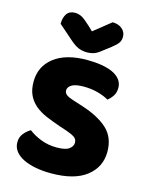

<svg xmlns="http://www.w3.org/2000/svg" viewBox="-128 -935 806 1032"><g transform="rotate(15 275.5 -419.0)"><path d="M237 -241Q193 -256 157 -271.5Q121 -287 95 -309Q69 -331 54.5 -361.5Q40 -392 40 -436Q40 -521 105.5 -572Q171 -623 289 -623Q332 -623 369 -617Q406 -611 432.5 -598.5Q459 -586 474 -566.5Q489 -547 489 -521Q489 -495 477 -476.5Q465 -458 448 -445Q426 -459 389 -469.5Q352 -480 308 -480Q263 -480 242 -467.5Q221 -455 221 -436Q221 -421 234 -411.5Q247 -402 273 -394L326 -377Q420 -347 470.5 -300.5Q521 -254 521 -174Q521 -89 454 -36.5Q387 16 257 16Q211 16 171.5 8.5Q132 1 102.5 -13.5Q73 -28 56.5 -49.5Q40 -71 40 -99Q40 -128 57 -148.5Q74 -169 94 -180Q122 -158 162.5 -142Q203 -126 251 -126Q300 -126 320 -141Q340 -156 340 -176Q340 -196 324 -206.5Q308 -217 279 -227ZM273 -778 368 -854Q401 -854 421.5 -836.5Q442 -819 442 -793Q442 -773 432.5 -759Q423 -745 396 -724L341 -682Q329 -673 313 -667.5Q297 -662 277 -662Q250 -662 228.5 -671Q207 -680 181 -703L100 -774Q100 -808 114.5 -829.5Q129 -851 160 -851Q180 -851 197.5 -842Q215 -833 247 -803Z"/></g></svg>

Font: Baloo
Style: Regular
Weight: 400
Designer: Sarang Kulkarni and Ek Type
Foundry: Ek Type
Version: Version 1.100;PS 1.000;hotconv 1.0.88;makeotf.lib2.5.647800;